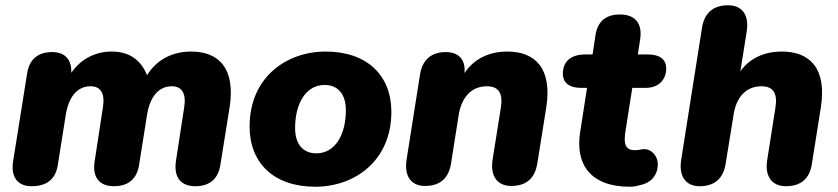

<svg xmlns="http://www.w3.org/2000/svg" viewBox="-20 -699 3185 730"><path d="M100 9C158 9 192 -18 200 -73L230 -262C241 -331 274 -371 324 -371C364 -371 380 -343 371 -289L340 -87C330 -26 357 9 413 9C468 9 501 -19 509 -73L539 -262C550 -331 583 -371 633 -371C673 -371 689 -342 680 -289L649 -87C640 -26 666 9 723 9C777 9 810 -19 818 -73L853 -291C876 -439 812 -503 707 -503C636 -503 576 -473 539 -413C515 -473 470 -503 404 -503C348 -503 290 -479 251 -422C253 -473 227 -501 178 -501C124 -501 91 -473 83 -419L30 -87C20 -26 47 9 100 9Z M1179 11C1327 11 1468 -86 1468 -274C1468 -412 1376 -503 1218 -503C1070 -503 929 -406 929 -218C929 -80 1020 11 1179 11ZM1183 -116C1132 -116 1102 -151 1102 -212C1102 -307 1144 -376 1214 -376C1265 -376 1295 -341 1295 -280C1295 -185 1253 -116 1183 -116Z M1596 8C1653 8 1686 -21 1695 -78L1724 -262C1735 -330 1773 -371 1831 -371C1878 -371 1893 -342 1884 -288L1853 -93C1843 -30 1870 8 1924 8C1981 8 2014 -21 2023 -78L2057 -291C2080 -439 2015 -503 1909 -503C1838 -503 1781 -474 1746 -421C1751 -473 1723 -501 1675 -501C1620 -501 1586 -472 1577 -416L1526 -93C1516 -30 1542 8 1596 8Z M2374 11C2388 11 2399 9 2417 4C2451 -3 2481 -29 2481 -76C2481 -103 2459 -132 2430 -132C2415 -132 2414 -128 2394 -128C2359 -128 2349 -149 2359 -206L2384 -365H2436C2484 -365 2513 -396 2513 -439C2513 -474 2487 -492 2444 -492H2405L2414 -550C2423 -610 2395 -644 2337 -644C2284 -644 2252 -618 2244 -565L2233 -492H2205C2152 -492 2120 -466 2120 -419C2120 -384 2145 -365 2188 -365H2212L2186 -198C2166 -76 2224 11 2374 11Z M2640 9C2697 9 2730 -20 2739 -77L2769 -262C2779 -330 2817 -371 2875 -371C2922 -371 2937 -342 2928 -288L2897 -91C2887 -28 2915 9 2968 9C3025 9 3059 -20 3067 -77L3101 -291C3124 -439 3059 -503 2953 -503C2885 -503 2830 -477 2795 -428L2819 -579C2829 -642 2802 -679 2748 -679C2692 -679 2658 -650 2649 -593L2570 -92C2560 -29 2587 9 2640 9Z"/></svg>

Font: SN Pro Heavy
Style: Italic
Weight: 800
Italic angle: -9°
Designer: Tobias Whetton
Foundry: Supernotes
Version: Version 1.001;Glyphs 3.2 (3249)